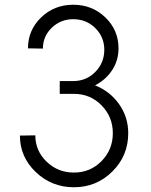

<svg xmlns="http://www.w3.org/2000/svg" viewBox="-20 -780 635 810"><path d="M381 -420Q444 -395 482.5 -340.5Q521 -286 521 -218Q521 -123 454 -56.5Q387 10 292 10Q198 10 131 -54Q64 -118 64 -208L129 -209Q129 -144 176.5 -98Q224 -52 292 -52Q361 -52 408.5 -100.5Q456 -149 456 -218Q456 -287 408.5 -335.5Q361 -384 292 -384H232V-438H289Q344 -438 382 -476.5Q420 -515 420 -570Q420 -624 382 -661.5Q344 -699 289 -699Q236 -699 198.5 -663Q161 -627 161 -575L98 -576Q98 -653 153.5 -706.5Q209 -760 289 -760Q369 -760 424.5 -706.5Q480 -653 480 -576Q480 -525 453 -484Q426 -443 381 -420Z"/></svg>

Font: Orkney Light
Style: Regular
Weight: 300
Designer: Samuel Oakes and Alfredo Marco Pradil
Foundry: Alfredo Marco Pradil
Version: 1.0; ttfautohint (v1.5)